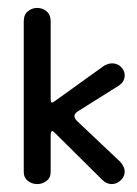

<svg xmlns="http://www.w3.org/2000/svg" viewBox="-20 -455 345 485"><path d="M74 10Q61 10 50.5 2Q40 -6 40 -21V-401Q40 -418 50.5 -426.5Q61 -435 74 -435Q87 -435 97.5 -426.5Q108 -418 108 -401V-206Q108 -196 111 -196Q114 -196 119 -200L243 -289Q254 -295 263 -295Q277 -295 286 -285.5Q295 -276 295 -265Q295 -248 279 -238L177 -174Q168 -168 168 -162Q168 -156 175 -149L284 -46Q295 -33 295 -22Q295 -9 285 0.5Q275 10 262 10Q249 10 238 -1L121 -117Q114 -124 112 -124Q108 -124 108 -112V-21Q108 -6 97.5 2Q87 10 74 10Z"/></svg>

Font: Dongle
Style: Regular
Weight: 400
Designer: Yanghee Ryu
Foundry: Yanghee Ryu
Version: Version 2.000